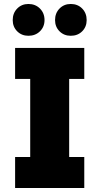

<svg xmlns="http://www.w3.org/2000/svg" viewBox="-20 -946 500 966"><path d="M56 0V-156H132V-549H56V-705H404V-549H328V-156H404V0ZM123 -766Q89 -766 66.5 -788.5Q44 -811 44 -845Q44 -880 66.5 -903Q89 -926 123 -926Q158 -926 181 -903Q204 -880 204 -845Q204 -811 181 -788.5Q158 -766 123 -766ZM336 -766Q302 -766 279.5 -788.5Q257 -811 257 -845Q257 -880 279.5 -903Q302 -926 336 -926Q371 -926 393.5 -903Q416 -880 416 -845Q416 -811 393.5 -788.5Q371 -766 336 -766Z"/></svg>

Font: Parkinsans ExtraBold
Style: Regular
Weight: 800
Designer: Red Stone, Indian Type Foundry
Foundry: Indian Type Foundry
Version: Version 1.000